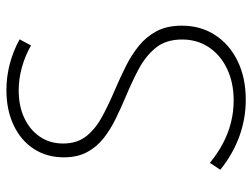

<svg xmlns="http://www.w3.org/2000/svg" viewBox="-116 -672 802 611"><g transform="rotate(-90 285.5 -366.0)"><path d="M51.3 -66.4 73.2 -99.6Q103.5 -74.7 135.5 -57.9Q167.5 -41 201.7 -32.5Q235.8 -23.9 271.5 -23.9Q328.6 -23.9 372.6 -44.9Q416.5 -65.9 441.2 -103Q465.8 -140.1 465.8 -188Q465.8 -239.3 439.5 -271.7Q413.1 -304.2 371.6 -326.2Q330.1 -348.1 284.2 -367.2Q248.5 -382.3 213.9 -399.2Q179.2 -416 151.4 -438Q123.5 -460 107.2 -490.7Q90.8 -521.5 90.8 -564.5Q90.8 -618.7 117.7 -659.9Q144.5 -701.2 193.1 -724.1Q241.7 -747.1 304.7 -747.1Q347.2 -747.1 388.2 -736.3Q429.2 -725.6 466.3 -705.1L446.8 -668.9Q413.1 -688 376.5 -698Q339.8 -708 303.7 -708Q253.9 -708 216.1 -690.2Q178.2 -672.4 156.5 -640.6Q134.8 -608.9 134.8 -566.9Q134.8 -521 159.4 -491.2Q184.1 -461.4 223.4 -440.7Q262.7 -419.9 306.6 -401.4Q343.8 -385.3 379.9 -367.4Q416 -349.6 445.3 -325.9Q474.6 -302.2 492.2 -269.3Q509.8 -236.3 509.8 -189Q509.8 -128.9 480 -83Q450.2 -37.1 397 -11.2Q343.8 14.6 273.9 14.6Q213.4 14.6 156.7 -6.1Q100.1 -26.9 51.3 -66.4Z"/></g></svg>

Font: Kumbh Sans ExtraLight
Style: Regular
Weight: 250
Version: Version 1.005